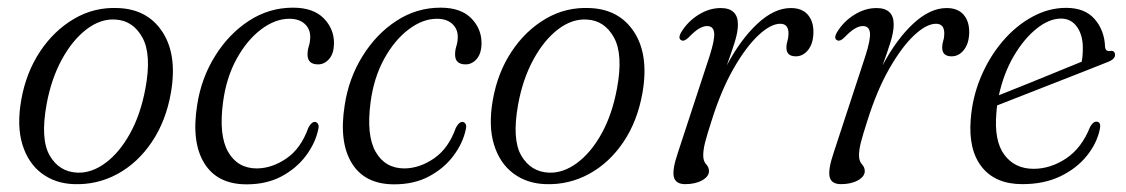

<svg xmlns="http://www.w3.org/2000/svg" viewBox="-20 -472 2938 501"><path d="M288.5 -451Q365.5 -448 404.2 -388.2Q443 -328.5 426 -230Q413 -156 376.2 -101.5Q339.5 -47 286.8 -18.2Q234 10.5 173.5 8.5Q124.5 7 89 -19.5Q53.5 -46 38.5 -94.8Q23.5 -143.5 35.5 -211.5Q48 -282.5 84.5 -337.5Q121 -392.5 173.8 -423.2Q226.5 -454 288.5 -451ZM182 -21.5Q219 -20 255.2 -46.8Q291.5 -73.5 319.2 -123.5Q347 -173.5 359.5 -241.5Q376 -330 351.5 -374.2Q327 -418.5 281 -421Q242.5 -423.5 205.8 -395.5Q169 -367.5 141.2 -316.5Q113.5 -265.5 101.5 -199.5Q85 -108.5 109.8 -66Q134.5 -23.5 182 -21.5Z M735 -423Q698 -423 661.2 -395.2Q624.5 -367.5 597.5 -318.5Q570.5 -269.5 562 -205.5Q550.5 -119 575.2 -75.8Q600 -32.5 650.5 -32.5Q690.5 -33 728 -59Q765.5 -85 784.5 -138.5Q792.5 -154 802 -154Q807 -153.5 810 -148.2Q813 -143 810 -132.5Q802.5 -98 778.2 -65.5Q754 -33 715 -12Q676 9 623.5 9Q547 9 513 -46.2Q479 -101.5 494.5 -198Q505 -267.5 540.8 -325.2Q576.5 -383 629.2 -417.5Q682 -452 744.5 -452Q797.5 -452 824.8 -424.2Q852 -396.5 851.5 -358Q851 -332 838.8 -318Q826.5 -304 810 -304Q782 -304 782.5 -330.5Q782.5 -341 786 -352.2Q789.5 -363.5 789.5 -376Q789.5 -396.5 775 -409.8Q760.5 -423 735 -423Z M1120 -423Q1083 -423 1046.2 -395.2Q1009.5 -367.5 982.5 -318.5Q955.5 -269.5 947 -205.5Q935.5 -119 960.2 -75.8Q985 -32.5 1035.5 -32.5Q1075.5 -33 1113 -59Q1150.5 -85 1169.5 -138.5Q1177.5 -154 1187 -154Q1192 -153.5 1195 -148.2Q1198 -143 1195 -132.5Q1187.5 -98 1163.2 -65.5Q1139 -33 1100 -12Q1061 9 1008.5 9Q932 9 898 -46.2Q864 -101.5 879.5 -198Q890 -267.5 925.8 -325.2Q961.5 -383 1014.2 -417.5Q1067 -452 1129.5 -452Q1182.5 -452 1209.8 -424.2Q1237 -396.5 1236.5 -358Q1236 -332 1223.8 -318Q1211.5 -304 1195 -304Q1167 -304 1167.5 -330.5Q1167.5 -341 1171 -352.2Q1174.5 -363.5 1174.5 -376Q1174.5 -396.5 1160 -409.8Q1145.5 -423 1120 -423Z M1519 -451Q1596 -448 1634.8 -388.2Q1673.5 -328.5 1656.5 -230Q1643.5 -156 1606.8 -101.5Q1570 -47 1517.2 -18.2Q1464.5 10.5 1404 8.5Q1355 7 1319.5 -19.5Q1284 -46 1269 -94.8Q1254 -143.5 1266 -211.5Q1278.5 -282.5 1315 -337.5Q1351.5 -392.5 1404.2 -423.2Q1457 -454 1519 -451ZM1412.5 -21.5Q1449.5 -20 1485.8 -46.8Q1522 -73.5 1549.8 -123.5Q1577.5 -173.5 1590 -241.5Q1606.5 -330 1582 -374.2Q1557.5 -418.5 1511.5 -421Q1473 -423.5 1436.2 -395.5Q1399.5 -367.5 1371.8 -316.5Q1344 -265.5 1332 -199.5Q1315.5 -108.5 1340.2 -66Q1365 -23.5 1412.5 -21.5Z M1759 -366.5Q1748 -370.5 1757 -387Q1774 -415.5 1802.2 -433.2Q1830.5 -451 1860.5 -451Q1905.5 -451 1905.5 -408Q1905.5 -388.5 1897 -361.5Q1888.5 -334.5 1876.5 -301.5Q1913 -370 1956.8 -410.5Q2000.5 -451 2043.5 -451Q2073 -451 2088 -433.5Q2103 -416 2102.5 -387Q2102 -358.5 2088.8 -341.8Q2075.5 -325 2056.5 -325Q2032 -325 2032 -348Q2032 -357 2034.8 -365.5Q2037.5 -374 2037.5 -384.5Q2037.5 -410 2016 -410Q1991 -410 1958.8 -379.8Q1926.5 -349.5 1894 -292.8Q1861.5 -236 1836.5 -156Q1825 -120.5 1820 -101Q1815 -81.5 1815 -66.5Q1815 -51.5 1822.5 -43.5Q1830 -35.5 1830 -25.5Q1830 -11.5 1812.2 -1.5Q1794.5 8.5 1768 8.5Q1742.5 8.5 1738.2 -10.8Q1734 -30 1749 -74L1831.5 -325.5Q1845.5 -369 1843.5 -386.5Q1841.5 -404 1825 -404Q1815.5 -404 1804.2 -397.5Q1793 -391 1776.5 -374Q1765.5 -363.5 1759 -366.5Z M2165.5 -366.5Q2154.5 -370.5 2163.5 -387Q2180.5 -415.5 2208.8 -433.2Q2237 -451 2267 -451Q2312 -451 2312 -408Q2312 -388.5 2303.5 -361.5Q2295 -334.5 2283 -301.5Q2319.5 -370 2363.2 -410.5Q2407 -451 2450 -451Q2479.5 -451 2494.5 -433.5Q2509.5 -416 2509 -387Q2508.5 -358.5 2495.2 -341.8Q2482 -325 2463 -325Q2438.5 -325 2438.5 -348Q2438.5 -357 2441.2 -365.5Q2444 -374 2444 -384.5Q2444 -410 2422.5 -410Q2397.5 -410 2365.2 -379.8Q2333 -349.5 2300.5 -292.8Q2268 -236 2243 -156Q2231.5 -120.5 2226.5 -101Q2221.5 -81.5 2221.5 -66.5Q2221.5 -51.5 2229 -43.5Q2236.5 -35.5 2236.5 -25.5Q2236.5 -11.5 2218.8 -1.5Q2201 8.5 2174.5 8.5Q2149 8.5 2144.8 -10.8Q2140.5 -30 2155.5 -74L2238 -325.5Q2252 -369 2250 -386.5Q2248 -404 2231.5 -404Q2222 -404 2210.8 -397.5Q2199.5 -391 2183 -374Q2172 -363.5 2165.5 -366.5Z M2850 -135.5Q2842.5 -98.5 2816 -65.5Q2789.5 -32.5 2747 -12Q2704.5 8.5 2647.5 8.5Q2577.5 8.5 2542 -36.2Q2506.5 -81 2513 -161Q2517.5 -219 2539.5 -271.2Q2561.5 -323.5 2596.2 -364.2Q2631 -405 2673.8 -428.2Q2716.5 -451.5 2762 -451.5Q2811 -451.5 2836.5 -422Q2862 -392.5 2863.5 -350Q2864.5 -337.5 2876 -339Q2888.5 -341 2889.5 -330Q2890.5 -317.5 2870 -310Q2847.5 -301 2809.5 -286Q2771.5 -271 2728.2 -254.2Q2685 -237.5 2646 -222Q2607 -206.5 2582 -197Q2580.5 -187 2580 -177.5Q2573.5 -104.5 2600.8 -68Q2628 -31.5 2677 -31.5Q2721 -31.5 2761.8 -58.5Q2802.5 -85.5 2824.5 -141Q2832.5 -155 2841.5 -154.5Q2853.5 -154 2850 -135.5ZM2748.5 -423.5Q2717.5 -423.5 2684.8 -397.2Q2652 -371 2625.5 -326Q2599 -281 2586.5 -223.5Q2614.5 -234.5 2654 -250.5Q2693.5 -266.5 2733.5 -282.8Q2773.5 -299 2802.5 -311Q2805.5 -325 2805.5 -347Q2805.5 -380.5 2790.2 -402Q2775 -423.5 2748.5 -423.5Z"/></svg>

Font: Fraunces 72pt Soft Light
Style: Italic
Weight: 300
Italic angle: -16°
Version: Version 1.000;[b76b70a41]